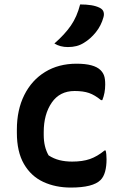

<svg xmlns="http://www.w3.org/2000/svg" viewBox="-20 -834 540 865"><path d="M325 -547Q404 -547 433 -518Q444 -507 449 -493Q454 -479 454 -453Q454 -415 441 -383H435Q407 -406 381 -415Q355 -424 316 -424Q249 -424 213 -371.5Q177 -319 177 -239V-226Q177 -172 199 -134Q222 -119 248 -112.5Q274 -106 305 -106Q352 -106 385 -117.5Q418 -129 451 -156H456Q460 -141 460 -116Q460 -85 453.5 -61Q447 -37 433 -23Q399 11 299 11Q230 11 175 -14.5Q120 -40 88 -95Q56 -150 56 -236V-250Q56 -339 89.5 -406Q123 -473 183.5 -510Q244 -547 325 -547ZM341 -814Q369 -814 391 -810.5Q413 -807 429 -799Q443 -792 446.5 -780.5Q450 -769 446 -756Q436 -719 412 -689Q388 -659 358 -641Q342 -631 324.5 -626.5Q307 -622 286 -622Q251 -622 225 -638Q272 -679 299.5 -719Q327 -759 341 -814Z"/></svg>

Font: Recursive Sn Csl St SmB
Style: Regular
Weight: 600
Version: Version 1.079;hotconv 1.0.112;makeotfexe 2.5.65598; ttfautoh